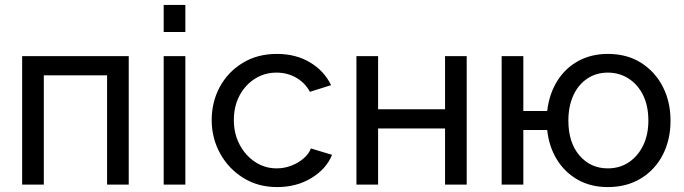

<svg xmlns="http://www.w3.org/2000/svg" viewBox="-20 -750 2780 780"><path d="M70 0V-522H503V0H415V-444H158V0Z M645 -620V-730H733V-620ZM645 0V-522H733V0Z M1106 10Q1028 10 968 -27.5Q908 -65 874 -127Q840 -189 840 -262Q840 -336 873 -397Q906 -458 966 -494.5Q1026 -531 1105 -531Q1182 -531 1239.5 -496.5Q1297 -462 1325 -404L1239 -377Q1219 -414 1183 -434.5Q1147 -455 1103 -455Q1055 -455 1015.5 -430Q976 -405 953 -361.5Q930 -318 930 -262Q930 -207 953.5 -162.5Q977 -118 1016.5 -92Q1056 -66 1104 -66Q1135 -66 1163.5 -77Q1192 -88 1213.5 -106.5Q1235 -125 1243 -147L1329 -121Q1306 -64 1245.5 -27Q1185 10 1106 10Z M1428 0V-522H1516V-306H1788V-522H1876V0H1788V-228H1516V0Z M2449 10Q2380 10 2327 -20Q2274 -50 2242 -102.5Q2210 -155 2203 -222H2106V0H2018V-522H2106V-299H2203Q2211 -368 2243.5 -420.5Q2276 -473 2329 -502Q2382 -531 2449 -531Q2528 -531 2585 -494.5Q2642 -458 2673 -397Q2704 -336 2704 -260Q2704 -182 2672.5 -121Q2641 -60 2583.5 -25Q2526 10 2449 10ZM2449 -66Q2498 -66 2535 -91Q2572 -116 2593 -159.5Q2614 -203 2614 -260Q2614 -320 2592.5 -363.5Q2571 -407 2533.5 -431Q2496 -455 2449 -455Q2402 -455 2365.5 -430.5Q2329 -406 2309 -362Q2289 -318 2289 -260Q2289 -171 2334 -118.5Q2379 -66 2449 -66Z"/></svg>

Font: Raleway Medium
Style: Regular
Weight: 500
Designer: Matt McInerney, Pablo Impallari, Rodrigo Fuenzalida
Foundry: Matt McInerney, Pablo Impallari, Rodrigo Fuenzalida
Version: Version 4.026